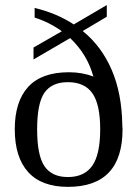

<svg xmlns="http://www.w3.org/2000/svg" viewBox="-20 -725 540 755"><path d="M111.8 -538.1 223.1 -602.1Q172.9 -638.2 116.2 -655.8V-693.8Q204.6 -672.4 270 -628.9L399.9 -705.1V-659.2L305.2 -603Q378.9 -543.5 418.9 -450.9Q459 -358.4 460.9 -233.9L461.9 -216.8Q461.9 9.8 247.1 9.8Q143.6 9.8 90.8 -48.3Q38.1 -106.4 38.1 -216.8Q38.1 -325.7 90.8 -383.3Q143.6 -440.9 251 -440.9Q304.2 -440.9 347.2 -423.8Q323.7 -510.7 255.9 -575.2L111.8 -491.2ZM374 -216.8Q374 -314.5 343.3 -358.2Q312.5 -401.9 247.1 -401.9Q183.6 -401.9 154.8 -360.4Q126 -318.8 126 -216.8Q126 -113.8 155 -71.3Q184.1 -28.8 247.1 -28.8Q311.5 -28.8 342.8 -73.2Q374 -117.7 374 -216.8Z"/></svg>

Font: Tinos
Style: Regular
Weight: 400
Designer: Steve Matteson
Foundry: Monotype Imaging Inc.
Version: Version 1.23